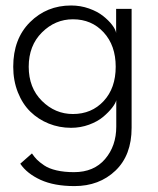

<svg xmlns="http://www.w3.org/2000/svg" viewBox="-20 -442 560 682"><path d="M244.5 219Q172.5 219 124 196.8Q75.5 174.5 52 139.5L93.5 103Q102 115.5 111 124.8Q120 134 137 145.5Q154 157 181 163.2Q208 169.5 243 169.5Q313.5 169.5 353.2 123Q393 76.5 393 7.5V-86Q390.5 -75 378.2 -59.2Q366 -43.5 346.5 -27Q327 -10.5 296.5 0.8Q266 12 232.5 12Q190.5 12 153.2 -3Q116 -18 88 -45.2Q60 -72.5 43.5 -114Q27 -155.5 27 -205Q27 -304 86.5 -363.2Q146 -422.5 232.5 -422.5Q266 -422.5 296.2 -411.8Q326.5 -401 346.2 -385.2Q366 -369.5 378.2 -353.5Q390.5 -337.5 392.5 -325V-410.5H447.5V12Q447.5 109.5 390 164.2Q332.5 219 244.5 219ZM239 -37Q305.5 -37 348.2 -83Q391 -129 391 -205Q391 -280.5 348.2 -327Q305.5 -373.5 239 -373.5Q176 -373.5 129 -326.8Q82 -280 82 -205Q82 -130 129 -83.5Q176 -37 239 -37Z"/></svg>

Font: League Spartan Light
Style: Regular
Weight: 277
Foundry: The League of Moveable Type
Version: Version 2.002